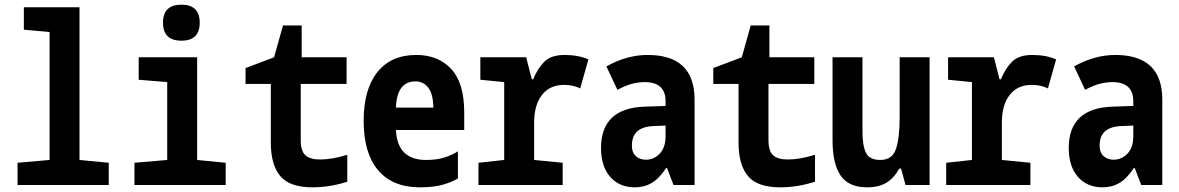

<svg xmlns="http://www.w3.org/2000/svg" viewBox="-20 -791 5040 821"><path d="M445 0V-95L320 -107V-760H82V-664L192 -654V-107L55 -95V0Z M834 -694Q834 -771 756 -771Q677 -771 677 -694Q677 -617 756 -617Q834 -617 834 -694ZM945 0V-95L823 -107V-546H573V-450L695 -440V-107L555 -95V0Z M1465 -14V-129Q1399 -109 1349 -109Q1306 -109 1286 -127Q1266 -145 1266 -192V-432H1462V-546H1270V-682H1190L1152 -546L1030 -500V-432H1138V-182Q1138 -86 1178.5 -38Q1219 10 1316 10Q1390 10 1465 -14Z M1938 -28V-144Q1919 -131 1885 -119Q1851 -107 1802 -107Q1679 -107 1673 -235H1965V-311Q1965 -436 1909.5 -496Q1854 -556 1760 -556Q1652 -556 1593.5 -482.5Q1535 -409 1535 -274Q1535 -137 1596.5 -63.5Q1658 10 1776 10Q1838 10 1878 -2.5Q1918 -15 1938 -28ZM1757 -443Q1790 -443 1811 -416.5Q1832 -390 1833 -331H1673Q1677 -443 1757 -443Z M2386 0V-95L2264 -107V-267Q2264 -342 2297.5 -385Q2331 -428 2392 -428Q2431 -428 2461 -413L2496 -537Q2453 -556 2394 -556Q2336 -556 2307 -526.5Q2278 -497 2260 -452H2254L2230 -546H2034V-450L2136 -440V-107L2026 -95V0Z M2682 -169Q2682 -249 2776 -252L2826 -254V-209Q2826 -160 2801 -134Q2776 -108 2742 -108Q2717 -108 2699.5 -123Q2682 -138 2682 -169ZM2829 -73H2832L2860 0H2950V-365Q2950 -556 2749 -556Q2660 -556 2573 -507L2620 -407Q2658 -427 2686 -433.5Q2714 -440 2736 -440Q2826 -440 2826 -358V-338L2738 -335Q2550 -329 2550 -158Q2550 -80 2589 -35Q2628 10 2695 10Q2735 10 2766.5 -8.5Q2798 -27 2829 -73Z M3465 -14V-129Q3399 -109 3349 -109Q3306 -109 3286 -127Q3266 -145 3266 -192V-432H3462V-546H3270V-682H3190L3152 -546L3030 -500V-432H3138V-182Q3138 -86 3178.5 -38Q3219 10 3316 10Q3390 10 3465 -14Z M3825 -70H3833L3852 0H3955V-546H3827V-290Q3827 -200 3811 -153.5Q3795 -107 3744 -107Q3698 -107 3683 -137.5Q3668 -168 3668 -226V-546H3540V-190Q3540 -91 3574.5 -40.5Q3609 10 3688 10Q3739 10 3771.5 -10.5Q3804 -31 3825 -70Z M4386 0V-95L4264 -107V-267Q4264 -342 4297.5 -385Q4331 -428 4392 -428Q4431 -428 4461 -413L4496 -537Q4453 -556 4394 -556Q4336 -556 4307 -526.5Q4278 -497 4260 -452H4254L4230 -546H4034V-450L4136 -440V-107L4026 -95V0Z M4682 -169Q4682 -249 4776 -252L4826 -254V-209Q4826 -160 4801 -134Q4776 -108 4742 -108Q4717 -108 4699.5 -123Q4682 -138 4682 -169ZM4829 -73H4832L4860 0H4950V-365Q4950 -556 4749 -556Q4660 -556 4573 -507L4620 -407Q4658 -427 4686 -433.5Q4714 -440 4736 -440Q4826 -440 4826 -358V-338L4738 -335Q4550 -329 4550 -158Q4550 -80 4589 -35Q4628 10 4695 10Q4735 10 4766.5 -8.5Q4798 -27 4829 -73Z"/></svg>

Font: Noto Sans Mono UI Condensed
Style: Bold
Weight: 700
Width: 3
Designer: Monotype Design team
Foundry: Monotype Imaging Inc.
Version: 1.000